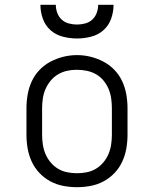

<svg xmlns="http://www.w3.org/2000/svg" viewBox="-20 -770 640 798"><path d="M300 8Q271 8 242.5 2.5Q214 -3 189 -16.5Q164 -30 144 -51Q124 -72 112 -98Q100 -124 95 -152.5Q90 -181 90 -210V-320Q90 -349 95 -377.5Q100 -406 112 -432Q124 -458 144 -479Q164 -500 189.5 -513.5Q215 -527 243 -534Q271 -541 300 -541Q329 -541 357 -534Q385 -527 410.5 -513.5Q436 -500 456 -479Q476 -458 488 -432Q500 -406 505 -377.5Q510 -349 510 -320V-210Q510 -181 505 -152.5Q500 -124 488 -98Q476 -72 456 -51Q436 -30 411 -16.5Q386 -3 357.5 2.5Q329 8 300 8ZM300 -50Q320 -50 340.5 -54Q361 -58 378.5 -68.5Q396 -79 409.5 -95Q423 -111 431 -130Q439 -149 442 -169.5Q445 -190 445 -210V-320Q445 -341 442 -361.5Q439 -382 431 -401Q423 -420 409.5 -436Q396 -452 378 -462Q360 -472 339.5 -476Q319 -480 298 -480Q278 -480 258 -475.5Q238 -471 220.5 -460.5Q203 -450 190 -434Q177 -418 169 -399.5Q161 -381 158 -360.5Q155 -340 155 -320V-210Q155 -190 158 -169.5Q161 -149 169 -130Q177 -111 190.5 -95Q204 -79 221.5 -68.5Q239 -58 259.5 -54Q280 -50 300 -50ZM300 -610Q271 -610 241.5 -617.5Q212 -625 190 -644.5Q168 -664 158 -692.5Q148 -721 148 -750H212Q212 -733 218 -716.5Q224 -700 236.5 -688.5Q249 -677 266 -672.5Q283 -668 300 -668Q317 -668 334 -672.5Q351 -677 363.5 -688.5Q376 -700 382 -716.5Q388 -733 388 -750H452Q452 -721 442 -692.5Q432 -664 410 -644.5Q388 -625 358.5 -617.5Q329 -610 300 -610Z"/></svg>

Font: Iosevka Slab Light Extended
Style: Regular
Weight: 300
Width: 7
Monospace: yes
Designer: Belleve Invis
Foundry: Belleve Invis
Version: Version 11.1.0; ttfautohint (v1.8.3)